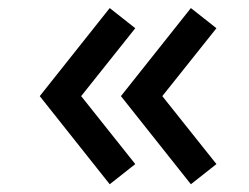

<svg xmlns="http://www.w3.org/2000/svg" viewBox="-20 -512 626 483"><path d="M460.2 -48.5 284.2 -270.2 460.2 -491.7 524.5 -441 388.3 -270.2 524.5 -99.2ZM256 -48.5 80 -270.2 256 -491.7 320.3 -441 184.2 -270.2 320.3 -99.2Z"/></svg>

Font: Manrope
Style: Regular
Weight: 400
Designer: Mikhail Sharanda
Foundry: Mikhail Sharanda
Version: Version 4.503